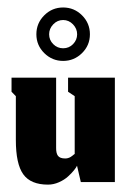

<svg xmlns="http://www.w3.org/2000/svg" viewBox="-20 -494 352 521"><path d="M151.3 -363Q135.7 -363 124.5 -374.2Q113.3 -385.3 113.3 -401Q113.3 -416.3 124.5 -428Q135.7 -439.7 151.3 -439.7Q166.7 -439.7 178 -428Q189.3 -416.3 189.3 -401Q189.3 -385.7 178.3 -374.3Q167.3 -363 151.3 -363ZM100.2 -349.8Q121.7 -328.7 151.3 -328.7Q181 -328.7 202.5 -349.8Q224 -371 224 -401Q224 -431 202.7 -452.3Q181.3 -473.7 151.3 -473.7Q121.3 -473.7 100 -452.3Q78.7 -431 78.7 -401Q78.7 -371 100.2 -349.8ZM189 -44.3 199.3 0H291.7V-283.3H164.7V-245L182.7 -233V-76.3Q181.7 -75.7 179.8 -74.2Q178 -72.7 177.2 -72Q176.3 -71.3 174.7 -70.2Q173 -69 172 -68.3Q171 -67.7 169.3 -66.8Q167.7 -66 166.5 -65.7Q165.3 -65.3 163.7 -64.8Q162 -64.3 160.3 -64.2Q158.7 -64 156.7 -64Q142.7 -64 137.3 -71.2Q132 -78.3 132.3 -93.3V-283.3H11.3V-245L23 -233V-114.3Q23 -49 43.2 -21Q63.3 7 110.3 7Q125.3 7 140 0.5Q154.7 -6 164.7 -15.2Q174.7 -24.3 180.8 -32Q187 -39.7 189 -44.3Z"/></svg>

Font: Jomhuria
Style: Regular
Weight: 400
Designer: Arabic design by Kourosh Beigpour, Latin design by Eben Sorkin, engineering by Lasse Fister and Khaled Hosney
Version: Version 1.0000